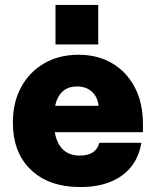

<svg xmlns="http://www.w3.org/2000/svg" viewBox="-20 -739 627 775"><path d="M204 -719H376.5V-559.5H204ZM32 -244.5Q32 -326 65.5 -387.5Q99 -449 158.8 -483.5Q218.5 -518 297 -518Q373.5 -518 432 -484Q490.5 -450 523.8 -387Q557 -324 557 -238V-205.5H201Q218 -111 303 -111Q367 -111 381 -162.5H550.5Q537 -78 473 -31Q409 16 304.5 16Q177.5 16 104.8 -53.5Q32 -123 32 -244.5ZM291.5 -390Q220 -390 202.5 -312H378Q374 -348 350.8 -369Q327.5 -390 291.5 -390Z"/></svg>

Font: Overused Grotesk ExtraBold
Style: Regular
Weight: 800
Version: Version 0.004